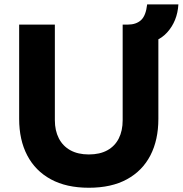

<svg xmlns="http://www.w3.org/2000/svg" viewBox="-20 -843 840 882"><path d="M388.2 19.5Q284.8 19.5 213.5 -19.4Q142.2 -58.2 105.1 -129.2Q68 -200.2 68 -296.8V-730H232V-290.8Q232 -243.2 250.2 -207.6Q268.5 -172 303.2 -152.8Q338 -133.5 388.2 -133.5Q438.5 -133.5 473.1 -152.6Q507.8 -171.8 525.6 -207Q543.5 -242.2 543.5 -290.8V-730H707.5V-296.8Q707.5 -200.2 670.9 -129.2Q634.2 -58.2 563.1 -19.4Q492 19.5 388.2 19.5ZM615.2 -641.5 567.2 -730Q605.2 -730 627.8 -750.5Q650.2 -771 656 -822.8H799.5Q794.8 -745.5 747.4 -693.5Q700 -641.5 615.2 -641.5Z"/></svg>

Font: SVN-Sora Variable
Style: Regular
Weight: 400
Designer: Jonathan Barnbrook, Julián Moncada
Foundry: Barnbrook Fonts
Version: Version 2.000 - Viet hoa boi STYLEno.1 Fonts